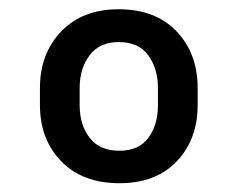

<svg xmlns="http://www.w3.org/2000/svg" viewBox="-20 -742 525 424"><path d="M68.2 -509.9V-547.6Q68.2 -623.9 115.4 -672.8Q162.6 -721.6 242.2 -721.6Q323.2 -721.6 369.9 -672.8Q416.5 -623.9 416.5 -547.6V-509.9Q416.5 -434.3 370.4 -385.8Q324.2 -337.4 243.6 -337.4Q162.3 -337.4 115.2 -385.8Q68.2 -434.3 68.2 -509.9ZM155.9 -547.6V-509.9Q155.9 -466.3 177.9 -437.7Q199.9 -409.1 243.6 -409.1Q286.6 -409.1 307.7 -437.7Q328.8 -466.3 328.8 -509.9V-547.6Q328.8 -590.2 307.5 -619.7Q286.2 -649.1 242.2 -649.1Q199.6 -649.1 177.7 -619.7Q155.9 -590.2 155.9 -547.6Z"/></svg>

Font: Inter Zeller
Style: Bold
Weight: 700
Designer: Rasmus Andersson; Joe Bland
Foundry: zeller
Version: Version 3.015;git-dec3a8cb1